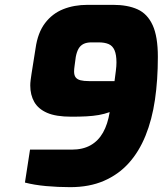

<svg xmlns="http://www.w3.org/2000/svg" viewBox="-20 -767 672 793"><path d="M447 -747Q507 -747 548 -728.5Q589 -710 610.5 -663Q632 -616 632 -532Q632 -437 620 -355Q608 -273 581 -206.5Q554 -140 511.5 -93Q469 -46 409 -20Q349 6 270 6Q219 6 170 1.5Q121 -3 83 -13L104 -149H276Q322 -149 354 -167Q386 -185 405.5 -219.5Q425 -254 433 -304Q411 -296 388 -292Q365 -288 337.5 -286.5Q310 -285 275 -285Q211 -285 174.5 -301Q138 -317 121.5 -346Q105 -375 105 -414Q105 -424 106.5 -436Q108 -448 110 -461L127 -568Q136 -632 166 -671.5Q196 -711 241 -729Q286 -747 342 -747ZM387 -592H358Q338 -592 325 -585.5Q312 -579 304.5 -566Q297 -553 293 -532L288 -495Q287 -488 286.5 -482.5Q286 -477 286 -472Q286 -456 292.5 -447.5Q299 -439 312.5 -435.5Q326 -432 348 -432H453Q456 -455 458.5 -474.5Q461 -494 461 -509Q461 -541 453 -559.5Q445 -578 428.5 -585Q412 -592 387 -592Z"/></svg>

Font: Exo Thin ExtraBold
Style: Italic
Weight: 800
Italic angle: -9°
Version: Version 2.000